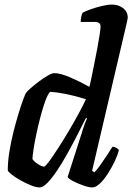

<svg xmlns="http://www.w3.org/2000/svg" viewBox="-20 -820 579 840"><path d="M154 0Q138 0 115.5 -9Q93 -18 70 -31Q47 -44 31 -56.5Q15 -69 14 -75Q14 -112 21 -156Q28 -200 39 -243.5Q50 -287 61.5 -324.5Q73 -362 82 -386Q91 -410 94 -414Q99 -421 115 -435Q131 -449 151 -464Q171 -479 189.5 -489.5Q208 -500 217 -500Q244 -500 287 -481.5Q330 -463 371 -440Q374 -450 379.5 -477Q385 -504 392 -538.5Q399 -573 405.5 -607.5Q412 -642 416 -668.5Q420 -695 420 -704Q420 -724 395 -724H333Q333 -735 335.5 -746.5Q338 -758 341 -764Q353 -771 377 -779.5Q401 -788 426.5 -794Q452 -800 470 -800Q499 -800 519 -784Q539 -768 539 -742Q539 -739 535 -721.5Q531 -704 525 -679L383 -73L393 -66Q403 -76 417.5 -96Q432 -116 447 -139Q462 -162 472 -178Q481 -178 489.5 -173Q498 -168 500 -163Q495 -142 482 -114.5Q469 -87 452 -60.5Q435 -34 417 -17Q399 0 384 0Q369 0 344.5 -8.5Q320 -17 299 -28Q278 -39 276 -46L336 -233Q343 -257 350 -276Q357 -295 361 -301L356 -304Q339 -270 318 -229Q297 -188 274.5 -147.5Q252 -107 229.5 -73.5Q207 -40 187.5 -20Q168 0 154 0ZM173 -91Q178 -91 195 -114Q212 -137 235.5 -173.5Q259 -210 283 -250.5Q307 -291 326.5 -327.5Q346 -364 356 -386Q262 -415 199 -418Q188 -406 177.5 -376.5Q167 -347 157 -309Q147 -271 139 -233Q131 -195 126.5 -165.5Q122 -136 122 -124Q130 -112 147 -101.5Q164 -91 173 -91Z"/></svg>

Font: Texturina 72pt 72pt Regular
Style: Bold Italic
Weight: 700
Italic angle: -11°
Designer: Guillermo Torres Carreño
Foundry: Omnibus-Type
Version: Version 1.002; ttfautohint (v1.8.3)